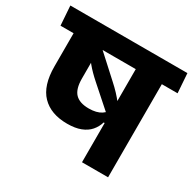

<svg xmlns="http://www.w3.org/2000/svg" viewBox="-165 -794 960 947"><g transform="rotate(30 314.5 -320.5)"><path d="M561.4 -568H412.9V0H561.4ZM382 -530.3H651.1L643.3 -640.8H374.2ZM-15.7 -530.3H608.5L600.8 -640.8H-23.4ZM253.9 -127.8Q299.2 -127.8 330.3 -139.9Q361.5 -152 380.2 -173.6Q399 -195.2 407.4 -223.5H422.2L415 -314Q405.3 -280.3 379 -263.3Q352.8 -246.2 308.6 -246.2Q256.2 -246.2 231.1 -272.1Q206.1 -298 206.1 -357.6V-568.2H58.8V-341.7Q58.8 -232.7 109.7 -180.3Q160.6 -127.8 253.9 -127.8ZM168.4 -507.3Q187.2 -469.4 211.9 -439.7Q236.6 -409.9 274 -376.9L419.2 -248.2L452.1 -293.8Q435.9 -319.4 419.5 -340.5Q403.2 -361.6 384.9 -381.2Q366.6 -400.7 343.8 -421.1L195.7 -556.2Z"/></g></svg>

Font: Anek Devanagari Medium
Style: Regular
Weight: 500
Designer: Kailash Malviya (Devanagari) & Yesha Goshar (Latin)
Foundry: Ek Type
Version: Version 1.003